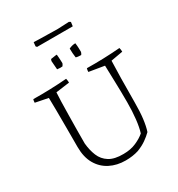

<svg xmlns="http://www.w3.org/2000/svg" viewBox="-222 -1103 1161 1254"><g transform="rotate(-30 359.0 -476.0)"><path d="M357 9Q292 9 240 -17.5Q188 -44 158 -96Q128 -148 128 -225Q128 -296 128 -369Q128 -442 127.5 -502.5Q127 -563 126 -596L30 -615Q30 -630 34 -640Q97 -639 159 -641Q221 -643 286 -648Q290 -632 290 -617L187 -603Q185 -578 184 -534.5Q183 -491 182 -437.5Q181 -384 180.5 -328Q180 -272 180 -221Q185 -168 202.5 -125.5Q220 -83 259 -58.5Q298 -34 366 -35Q420 -35 462 -53.5Q504 -72 530 -95Q542 -133 548.5 -190.5Q555 -248 555 -316Q555 -399 552.5 -473Q550 -547 549 -595L434 -614Q434 -628 438 -640Q502 -639 563.5 -641Q625 -643 688 -648Q692 -633 692 -618L602 -602Q600 -546 598.5 -470Q597 -394 597 -293Q597 -221 590.5 -169Q584 -117 572 -81Q551 -60 522.5 -40Q494 -20 455 -5Q433 2 408.5 5.5Q384 9 357 9ZM410 -738Q405 -772 405 -807Q430 -819 454 -819Q457 -799 457.5 -778Q458 -757 458 -751Q458 -749 454 -741Q450 -733 449 -733Q443 -733 430 -734Q417 -735 410 -738ZM266 -731 261 -795Q261 -798 263 -803Q265 -808 266 -809Q271 -809 286.5 -812Q302 -815 312 -815Q313 -808 314 -793.5Q315 -779 315.5 -766Q316 -753 316 -749Q316 -746 311.5 -738.5Q307 -731 306 -730Q300 -729 289 -729Q278 -729 266 -731ZM226 -923 219 -931 222 -961Q242 -960 268.5 -959.5Q295 -959 322 -958.5Q349 -958 371 -957.5Q393 -957 402 -957L487 -961L499 -954L495 -923Z"/></g></svg>

Font: Labrada Light
Style: Regular
Weight: 300
Designer: Mercedes Jáuregui
Foundry: Omnibus-Type Team
Version: Version 1.000; ttfautohint (v1.8.4.7-5d5b)